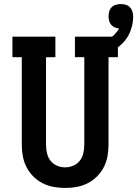

<svg xmlns="http://www.w3.org/2000/svg" viewBox="-20 -915 674 943"><path d="M300 8Q271 8 243 3Q215 -2 189.5 -15Q164 -28 143.5 -48.5Q123 -69 110 -94.5Q97 -120 92 -148.5Q87 -177 87 -205V-634H41V-735H252V-634H206V-205Q206 -184 210.5 -163.5Q215 -143 227.5 -126.5Q240 -110 259.5 -101.5Q279 -93 300 -93Q321 -93 340.5 -101.5Q360 -110 372.5 -126.5Q385 -143 389.5 -163.5Q394 -184 394 -205V-634H348V-735H559V-634H513V-205Q513 -177 508 -148.5Q503 -120 490 -94.5Q477 -69 456.5 -48.5Q436 -28 410.5 -15Q385 -2 357 3Q329 8 300 8ZM454 -634 447 -656 436 -693Q455 -697 473.5 -703.5Q492 -710 509.5 -720Q527 -730 541 -744Q555 -758 565 -775Q554 -776 543.5 -780.5Q533 -785 526 -793.5Q519 -802 516 -813Q513 -824 513 -835Q513 -847 516.5 -859Q520 -871 528.5 -879.5Q537 -888 549 -891.5Q561 -895 573 -895Q586 -895 598 -891.5Q610 -888 618.5 -879Q627 -870 630.5 -857.5Q634 -845 634 -833Q634 -797 620.5 -762Q607 -727 581 -701.5Q555 -676 522 -660Q489 -644 454 -634Z"/></svg>

Font: Iosevka Slab Extended
Style: Bold
Weight: 700
Width: 7
Monospace: yes
Designer: Belleve Invis
Foundry: Belleve Invis
Version: Version 11.1.0; ttfautohint (v1.8.3)